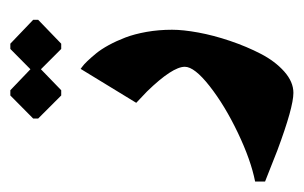

<svg xmlns="http://www.w3.org/2000/svg" viewBox="-237 -263 580 366"><g transform="rotate(-90 53.0 -80.0)"><path d="M64 -253.3 104 -292 142.7 -253.3H152.7L198.3 -297.3V-306.7L152.7 -350.3H142.7L104 -312L64 -350.3H54L10 -306.7V-297.3L54 -253.3ZM59 189.3Q80 189.3 99.7 171.8Q119.3 154.3 133.3 127.3Q147.3 100.3 158 68.7Q168.7 37 174 8Q179.3 -21 179.3 -42Q179.3 -67.3 175.2 -90.7Q171 -114 164.5 -131Q158 -148 150 -162.7Q142 -177.3 134 -187Q126 -196.7 119.5 -203.5Q113 -210.3 108.7 -213.3L104.7 -216.3L40 -110.3Q40 -110.3 61.7 -89.7Q108.7 -41.3 108.7 -17.7Q108.7 0.7 71.7 29.7Q34.7 58.7 -17.3 83.5Q-69.3 108.3 -110 116.3V135.3Q-110 135.3 -50.7 158.7Q31.3 189.3 59 189.3Z"/></g></svg>

Font: Jomhuria
Style: Regular
Weight: 400
Designer: Arabic design by Kourosh Beigpour, Latin design by Eben Sorkin, engineering by Lasse Fister and Khaled Hosney
Version: Version 1.0010